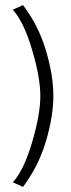

<svg xmlns="http://www.w3.org/2000/svg" viewBox="-20 -695 279 752"><path d="M70 -675Q131 -595 160 -497Q189 -399 189 -320Q189 -240 160 -142Q131 -44 70 37L30 19Q73 -27 105.5 -137Q138 -247 138 -319Q138 -391 105.5 -500.5Q73 -610 30 -657Z"/></svg>

Font: Palanquin Thin
Style: Regular
Weight: 250
Designer: Pria Ravichandran
Version: Version 1.001